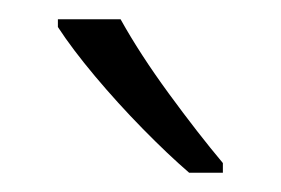

<svg xmlns="http://www.w3.org/2000/svg" viewBox="-20 -785 291 199"><path d="M105 -765Q125 -729 155 -688Q185 -647 211 -616V-606H176Q154 -625 128 -651.5Q102 -678 78.5 -706Q55 -734 40 -757V-765Z"/></svg>

Font: Noto Sans Sinhala Condensed Light
Style: Regular
Weight: 300
Width: 3
Designer: Jelle Bosma - Monotype Design Team
Foundry: Monotype Imaging Inc.
Version: Version 2.006; ttfautohint (v1.8.4.7-5d5b)